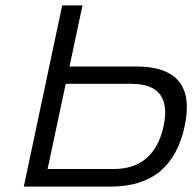

<svg xmlns="http://www.w3.org/2000/svg" viewBox="-20 -690 711 710"><path d="M68 0H389C541 0 631 -74 663 -224C694 -370 635 -444 484 -444H237L285 -670H210ZM156 -65 223 -380H467C567 -380 607 -327 585 -224C562 -118 500 -65 400 -65Z"/></svg>

Font: LT Wave Text Light Italic
Style: Regular
Weight: 300
Designer: Daniel Lyons
Version: Version 2.5 (Glyphs App)